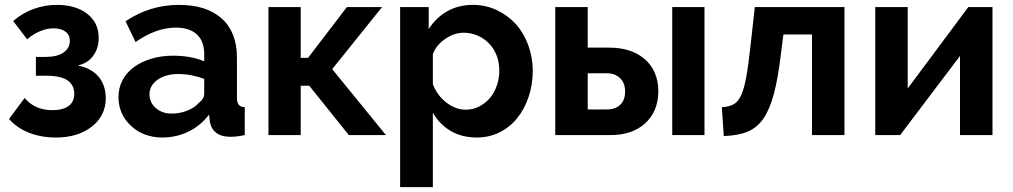

<svg xmlns="http://www.w3.org/2000/svg" viewBox="-20 -553 4146 786"><path d="M199 -437Q230 -437 248 -423.5Q266 -410 266 -386Q266 -356 240 -338Q214 -320 167 -320H127V-243H168Q229 -243 256.5 -224Q284 -205 284 -168Q284 -136 260.5 -119Q237 -102 195 -102Q122 -102 81 -152L17 -66Q48 -30 98 -10Q148 10 209 10Q298 10 355 -34Q383 -55 398 -85Q413 -115 413 -150Q413 -204 383.5 -239Q354 -274 298 -285Q338 -293 361 -324Q384 -355 384 -398Q384 -462 334 -499Q287 -533 213 -533Q164 -533 118 -516.5Q72 -500 34 -467L91 -392Q115 -413 143.5 -425Q172 -437 199 -437Z M836 -84 839 -55Q844 -26 865 -9.5Q886 7 923 7Q950 7 982 0V-114Q965 -115 957.5 -124Q950 -133 950 -154V-317Q950 -421 888 -477Q826 -533 712 -533Q594 -533 494 -466L535 -381Q620 -440 699 -440Q756 -440 786 -412Q816 -384 816 -332V-302Q762 -325 688 -325Q640 -325 599 -312.5Q558 -300 528 -278Q498 -256 481.5 -224.5Q465 -193 465 -156Q465 -86 516 -38Q540 -15 573 -2.5Q606 10 644 10Q701 10 751 -14Q801 -38 836 -84ZM592 -167Q592 -203 625 -226.5Q658 -250 710 -250Q763 -250 816 -230V-170Q816 -148 794 -132Q777 -112 746.5 -100Q716 -88 682 -88Q644 -88 618 -110.5Q592 -133 592 -167Z M1211 -316V-524H1079V0H1211V-202H1246L1408 0H1560L1340 -270L1544 -524H1400L1241 -316Z M2097 -69Q2127 -106 2144 -156.5Q2161 -207 2161 -263Q2161 -317 2143 -367Q2125 -417 2092 -454Q2058 -491 2013 -512Q1968 -533 1916 -533Q1857 -533 1811 -507Q1765 -481 1735 -434V-524H1618V213H1752V-92Q1779 -44 1825 -17Q1871 10 1932 10Q1981 10 2023.5 -10.5Q2066 -31 2097 -69ZM1752 -208V-331Q1765 -368 1803 -394Q1839 -419 1879 -419Q1909 -419 1936 -407Q1963 -395 1983 -374Q2024 -330 2024 -263Q2024 -232 2014 -203Q2004 -174 1986 -152Q1967 -130 1941.5 -117Q1916 -104 1887 -104Q1845 -104 1807.5 -133Q1770 -162 1752 -208Z M2479 0Q2566 0 2619 -46Q2675 -96 2675 -180Q2675 -222 2660 -256Q2645 -290 2617 -313Q2563 -358 2474 -358H2386V-524H2253V0ZM2864 0V-524H2732V0ZM2386 -253H2465Q2498 -253 2518.5 -233Q2539 -213 2539 -178Q2539 -143 2519 -124Q2499 -105 2465 -105H2386Z M3105 -67Q3131 -105 3148 -168.5Q3165 -232 3177 -333L3187 -412H3304V0H3437V-524H3070L3052 -362Q3043 -281 3034.5 -235Q3026 -189 3014 -163Q3002 -137 2984 -126.5Q2966 -116 2935 -114L2943 4Q3002 2 3040.5 -14Q3079 -30 3105 -67Z M3563 -524V0H3665L3910 -324V0H4043V-524H3944L3696 -191V-524Z"/></svg>

Font: RT Raleway Bold
Style: Regular
Weight: 400
Designer: Matt McInerney, Pablo Impallari, Rodrigo Fuenzalida — Edited by Milan Moffatt in April 2016
Foundry: Matt McInerney, Pablo Impallari, Rodrigo Fuenzalida — Edited by Milan Moffatt in April 2016
Version: Version 3.001